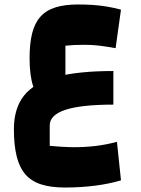

<svg xmlns="http://www.w3.org/2000/svg" viewBox="-20 -500 629 857"><path d="M270 337Q207 337 163.5 323Q120 309 93.5 278.5Q67 248 54.5 198Q42 148 42 77Q42 -16 87 -73Q132 -130 230 -156.5Q328 -183 486 -183V-33Q343 -33 272.5 -10Q202 13 202 60V151Q221 153 254 155Q287 157 310 157Q361 157 407 151.5Q453 146 502 133L520 305Q466 321 402.5 329Q339 337 270 337ZM181 -39Q144 -66 128 -115Q112 -164 112 -240Q112 -306 123.5 -351.5Q135 -397 160.5 -425.5Q186 -454 227.5 -467Q269 -480 328 -480Q363 -480 393.5 -478Q424 -476 455 -471Q486 -466 520 -457L496 -285Q451 -293 421 -296.5Q391 -300 358 -300Q330 -300 310 -299Q290 -298 272 -296V-123Z"/></svg>

Font: Changa ExtraLight ExtraBold
Style: Regular
Weight: 800
Version: Version 3.002; ttfautohint (v1.8.2)